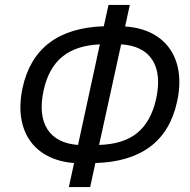

<svg xmlns="http://www.w3.org/2000/svg" viewBox="-20 -745 765 775"><path d="M258 10H344L365 -87C549 -92 661 -175 695 -336C733 -510 647 -628 485 -638L504 -725H418L399 -639C217 -633 106 -551 71 -390C34 -216 118 -99 279 -87ZM610 -345C582 -222 510 -164 380 -160L469 -566C587 -559 640 -479 610 -345ZM156 -380C183 -502 256 -560 383 -566L295 -160C180 -168 127 -247 156 -380Z"/></svg>

Font: Noto Sans SemiCondensed
Style: Italic
Weight: 400
Width: 4
Italic angle: -12°
Designer: Monotype Design Team
Foundry: Monotype Imaging Inc.
Version: Version 2.013